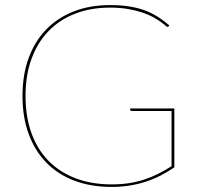

<svg xmlns="http://www.w3.org/2000/svg" viewBox="-20 -728 780 756"><path d="M666.5 -301V-69Q640.5 -51.5 613 -37.2Q585.5 -23 555.2 -13Q525 -3 491.2 2.5Q457.5 8 419.5 8Q337.5 8 272.5 -16.8Q207.5 -41.5 162.2 -88Q117 -134.5 92.8 -200.8Q68.5 -267 68.5 -350Q68.5 -432.5 92.5 -498.8Q116.5 -565 161.5 -611.5Q206.5 -658 270.2 -683Q334 -708 413.5 -708Q452.5 -708 485 -703.2Q517.5 -698.5 545.5 -688.8Q573.5 -679 598.2 -663.8Q623 -648.5 646.5 -628L644.5 -625Q643 -622 639.5 -622Q637 -622 630.8 -627.8Q624.5 -633.5 613 -641.8Q601.5 -650 584 -660Q566.5 -670 542 -678.2Q517.5 -686.5 485.8 -692.2Q454 -698 413.5 -698Q337.5 -698 276 -674.2Q214.5 -650.5 171 -605.5Q127.5 -560.5 104 -496Q80.5 -431.5 80.5 -350Q80.5 -269.5 103.5 -205Q126.5 -140.5 170.2 -95.5Q214 -50.5 277 -26.2Q340 -2 419.5 -2Q456.5 -2 487.8 -6.8Q519 -11.5 547.2 -20.8Q575.5 -30 602 -43.2Q628.5 -56.5 655.5 -73.5V-291H498.5Q496 -291 494.2 -292.8Q492.5 -294.5 492.5 -296V-301Z"/></svg>

Font: Lato 2
Style: Regular
Weight: 100
Designer: Lukasz Dziedzic with Adam Twardoch and Botio Nikoltchev
Foundry: tyPoland Lukasz Dziedzic
Version: Version 2.015; 2015-08-06; http://www.latofonts.com/